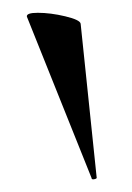

<svg xmlns="http://www.w3.org/2000/svg" viewBox="-20 -753 206 300"><path d="M22 -727Q21 -733 39 -733Q59 -733 82 -727.5Q105 -722 106 -716L131 -476Q132 -474 127.5 -473Q123 -472 123 -475Z"/></svg>

Font: Cormorant Upright SemiBold
Style: Regular
Weight: 600
Designer: Christian Thalmann (Catharsis Fonts)
Foundry: Catharsis Fonts
Version: Version 3.302